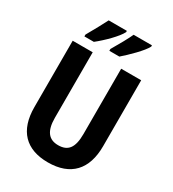

<svg xmlns="http://www.w3.org/2000/svg" viewBox="-222 -1052 1061 1180"><g transform="rotate(30 309.0 -461.5)"><path d="M502 -924V-933H372C358 -901 324 -840 292 -786V-773H363C407 -811 483 -885 502 -924ZM324 -924V-933H195C179 -901 147 -842 115 -786V-773H182C234 -814 304 -883 324 -924ZM552 -246V-714H410V-250C410 -154 379 -113 309 -113C243 -113 208 -154 208 -249V-714H66V-243C66 -77 151 10 307 10C468 10 552 -81 552 -246Z"/></g></svg>

Font: Noto Sans Lao Looped Condensed
Style: Bold
Weight: 700
Width: 3
Designer: Mark Frömberg, Ben Mitchell
Foundry: The Fontpad Ltd
Version: Version 1.002